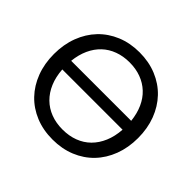

<svg xmlns="http://www.w3.org/2000/svg" viewBox="-170 -928 1140 1140"><g transform="rotate(45 400.0 -358.0)"><path d="M147 -328Q151 -268.5 170.8 -222Q190.5 -175.5 223.5 -143Q256.5 -110.5 301.2 -93.5Q346 -76.5 400 -76.5Q454.5 -76.5 499.2 -93.5Q544 -110.5 576.8 -143Q609.5 -175.5 629.2 -222Q649 -268.5 653 -328ZM652 -401.5Q646 -457.5 626 -502Q606 -546.5 573.2 -577.2Q540.5 -608 496.8 -624.2Q453 -640.5 400 -640.5Q347.5 -640.5 303.5 -624.2Q259.5 -608 227 -577.2Q194.5 -546.5 174.2 -502Q154 -457.5 148 -401.5ZM400 -724.5Q479 -724.5 544.2 -697.5Q609.5 -670.5 656 -621.8Q702.5 -573 728 -505.8Q753.5 -438.5 753.5 -358Q753.5 -277.5 728 -210.2Q702.5 -143 656 -94.5Q609.5 -46 544.2 -19.2Q479 7.5 400 7.5Q321 7.5 256 -19.2Q191 -46 144.5 -94.5Q98 -143 72.5 -210.2Q47 -277.5 47 -358Q47 -438.5 72.5 -505.8Q98 -573 144.5 -621.8Q191 -670.5 256 -697.5Q321 -724.5 400 -724.5Z"/></g></svg>

Font: Lato
Style: Regular
Weight: 400
Designer: Lukasz Dziedzic with Adam Twardoch and Botio Nikoltchev
Foundry: tyPoland Lukasz Dziedzic
Version: Version 2.015; 2015-08-06; http://www.latofonts.com/